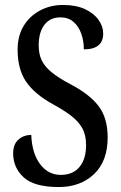

<svg xmlns="http://www.w3.org/2000/svg" viewBox="-20 -744 486 774"><path d="M217 10Q118 10 75.5 -29Q33 -68 33 -126Q33 -162 54 -181Q75 -200 106 -200Q109 -126 141.5 -82.5Q174 -39 225 -39Q274 -39 300.5 -71Q327 -103 327 -159Q327 -200 311.5 -227.5Q296 -255 266.5 -277.5Q237 -300 193 -324Q119 -365 85 -415Q51 -465 51 -544Q51 -599 75 -639Q99 -679 141 -701.5Q183 -724 234 -724Q287 -724 323 -707Q359 -690 377.5 -663.5Q396 -637 396 -609Q396 -545 318 -545Q318 -579 307.5 -608.5Q297 -638 276 -656Q255 -674 224 -674Q182 -674 159 -644Q136 -614 136 -561Q136 -527 147.5 -502Q159 -477 186.5 -454Q214 -431 263 -405Q340 -365 377 -317Q414 -269 414 -190Q414 -94 359 -42Q304 10 217 10Z"/></svg>

Font: Noto Serif ExtraCondensed Medium
Style: Regular
Weight: 500
Width: 2
Designer: Monotype Design Team
Foundry: Monotype Imaging Inc.
Version: Version 2.015